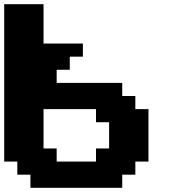

<svg xmlns="http://www.w3.org/2000/svg" viewBox="-20 -895 852 915"><path d="M125 0H562.5V-62.5H625V-125H687.5V-375H625V-437.5H562.5V-500H250V-562.5H312.5V-625H375V-687.5H187.5V-875H0V-125H62.5V-62.5H125ZM437.5 -125H250V-187.5H187.5V-375H437.5V-312.5H500V-187.5H437.5Z"/></svg>

Font: Faithful 32x
Style: Semibold
Weight: 400
Foundry: Faithful Resource Pack
Version: Version 1.0; January 27, 2023